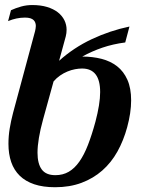

<svg xmlns="http://www.w3.org/2000/svg" viewBox="-20 -747 644 777"><path d="M122.1 -621.6Q123 -626.5 124 -631.6Q125 -636.7 125 -642.1Q125 -648.4 123 -654.5Q121.1 -660.6 116.2 -665.5Q111.3 -670.4 102.8 -673.1Q94.2 -675.8 81.1 -675.8Q46.9 -675.8 12.7 -661.6L24.4 -705.6Q43.5 -714.4 65.2 -720.5Q86.9 -726.6 110.4 -726.6Q144.5 -726.6 170.4 -718.8Q196.3 -710.9 213.9 -697.3Q231.4 -683.6 240.5 -665.3Q249.5 -647 249.5 -626.5Q249.5 -612.8 246.1 -599.6L219.2 -501Q278.3 -554.2 351.6 -588.6Q424.8 -623 503.9 -639.6L486.8 -575.2Q437.5 -568.8 394.5 -554.2Q351.6 -539.6 313 -518.1Q355 -518.1 391.1 -508.8Q427.2 -499.5 453.9 -478.8Q480.5 -458 495.6 -424.1Q510.7 -390.1 510.7 -340.8Q510.7 -291 494.6 -231.9Q480 -178.2 455.1 -133.5Q430.2 -88.9 393.8 -56.9Q357.4 -24.9 309.8 -7.1Q262.2 10.7 203.1 10.7Q154.3 10.7 118.7 -1.2Q83 -13.2 59.8 -35.9Q36.6 -58.6 25.4 -91.1Q14.2 -123.5 14.2 -165Q14.2 -196.3 19.3 -227.1Q24.4 -257.8 32.7 -289.6ZM366.2 -254.4Q385.3 -326.7 385.3 -374.5Q385.3 -469.7 312 -469.7Q298.8 -469.7 283.4 -466.8Q268.1 -463.9 252.7 -457.5Q237.3 -451.2 222.9 -441.2Q208.5 -431.2 196.8 -417.5L154.3 -263.7Q143.1 -223.1 137.5 -189.5Q131.8 -155.8 131.8 -128.9Q131.8 -84.5 148.9 -61.3Q166 -38.1 204.1 -38.1Q234.4 -38.1 258.1 -51.8Q281.7 -65.4 301 -92.8Q320.3 -120.1 335.9 -160.4Q351.6 -200.7 366.2 -254.4Z"/></svg>

Font: Arian AMU Serif
Style: Bold Italic
Weight: 700
Italic angle: -15°
Designer: Ruben Hakobyan (Tarumian)
Foundry: Ruben Hakobyan (Tarumian)
Version: Version 1.002